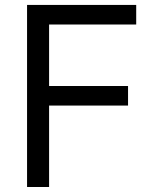

<svg xmlns="http://www.w3.org/2000/svg" viewBox="-20 -747 627 767"><path d="M88.1 -727.3H524.1V-649.1H176.1V-403.4H491.5V-325.3H176.1V0H88.1Z"/></svg>

Font: Fast_Sans
Style: Regular
Weight: 400
Designer: Rasmus Andersson
Foundry: rsms
Version: Version 3.018;git-588b23468